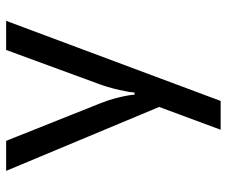

<svg xmlns="http://www.w3.org/2000/svg" viewBox="-78 -512 755 640"><g transform="rotate(-90 300.0 -192.5)"><path d="M150 -550 276 -234Q285 -211 290.5 -191Q296 -171 299 -156Q303 -137 304 -122H311Q312 -137 316 -155Q319 -171 324 -191Q329 -211 337 -234L453 -550H550L283 165H187L263 -40L50 -550Z"/></g></svg>

Font: JetBrainsMono NF
Style: Regular
Weight: 400
Monospace: yes
Designer: Philipp Nurullin, Konstantin Bulenkov
Foundry: JetBrains
Version: Version 1.0.2; ttfautohint (v1.8.3)